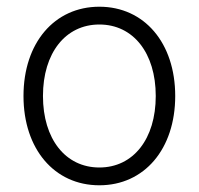

<svg xmlns="http://www.w3.org/2000/svg" viewBox="-20 -536 592 572"><path d="M276 16C410 16 502 -92 502 -250C502 -408 410 -516 276 -516C142 -516 50 -408 50 -250C50 -92 142 16 276 16ZM276 -37C175 -37 108 -122 108 -250C108 -378 175 -463 276 -463C377 -463 444 -378 444 -250C444 -122 377 -37 276 -37Z"/></svg>

Font: Uncut Sans Light
Style: Regular
Weight: 300
Designer: Kasper Nordkvist
Foundry: UNCUT.wtf
Version: Version 1.304;Glyphs 3.2 (3246)